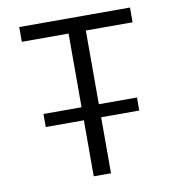

<svg xmlns="http://www.w3.org/2000/svg" viewBox="-82 -804 807 877"><g transform="rotate(-10 322.0 -365.0)"><path d="M105.5 -259.8V-320.3H282.2V-662.1H65.4V-730.5H579.1V-662.1H362.3V-320.3H539.1V-259.8H362.3V0H282.2V-259.8Z"/></g></svg>

Font: Gen Shin Gothic Normal
Style: Regular
Weight: 300
Designer: [Source Han Sans]
Ryoko NISHIZUKA  (kana & ideographs); Paul D. Hunt (Latin, Greek & Cyrillic); Wenlong ZHANG  (bopomofo
Version: Version 1.002.20150607